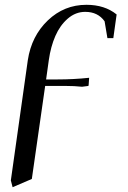

<svg xmlns="http://www.w3.org/2000/svg" viewBox="-20 -472 532 795"><path d="M24.9 274.9 95.2 -223.1Q110.4 -322.8 178 -387.5Q245.6 -452.1 337.9 -452.1Q413.6 -452.1 462.9 -412.1L449.2 -314H424.8L413.1 -383.8Q385.3 -422.9 333 -422.9Q293 -422.9 260.7 -395Q228.5 -367.2 209.2 -323Q189.9 -278.8 182.1 -223.1L170.9 -143.1H219.2Q284.2 -143.1 349.1 -149.9L347.2 -122.1L346.2 -116.2L319.8 -112.8Q288.6 -116.2 251 -116.2H167L111.8 269L32.2 303.2Z"/></svg>

Font: Dihjauti S
Style: Bold Italic
Weight: 700
Italic angle: -9°
Designer: T. Christopher White
Version: Version 3.0.0